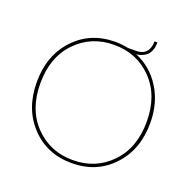

<svg xmlns="http://www.w3.org/2000/svg" viewBox="-138 -924 1067 1069"><g transform="rotate(20 396.0 -389.5)"><path d="M732 -351Q732 -193 637.5 -92.5Q543 8 396 8Q249 8 154.5 -92.5Q60 -193 60 -351Q60 -509 154.5 -609.5Q249 -710 396 -710Q434 -710 472 -702H519Q597 -702 599 -787H616Q616 -756 606 -734.5Q596 -713 581 -703.5Q566 -694 553 -689.5Q540 -685 527 -685Q621 -646 676.5 -557.5Q732 -469 732 -351ZM171 -599Q81 -506 81 -351Q81 -196 171 -103Q261 -10 396 -10Q531 -10 621 -103Q711 -196 711 -351Q711 -506 621 -599Q531 -692 396 -692Q261 -692 171 -599Z"/></g></svg>

Font: SVN-Poppins Thin
Style: Regular
Weight: 100
Designer: Ninad Kale (Devanagari), Jonny Pinhorn (Latin)
Foundry: Indian Type Foundry
Version: Version 3.002 2017